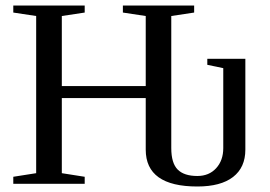

<svg xmlns="http://www.w3.org/2000/svg" viewBox="-20 -675 990 705"><path d="M515.1 -314.9H207V-39.1L291 -25.9V0H28.8V-25.9L112.8 -39.1V-616.2L28.8 -628.9V-654.8H291V-628.9L207 -616.2V-358.9H515.1V-616.2L431.2 -628.9V-654.8H692.9V-628.9L608.9 -616.2V-131.3Q608.9 -76.2 632.3 -52.5Q655.8 -28.8 704.6 -28.8Q747.6 -28.8 773.7 -57.4Q799.8 -85.9 799.8 -131.3V-424.8L741.2 -437V-459H880.9V-125.5Q880.9 -60.1 835.7 -25.1Q790.5 9.8 704.6 9.8Q515.1 9.8 515.1 -125.5Z"/></svg>

Font: Times New Roman
Style: Regular
Weight: 400
Designer: Steve Matteson
Foundry: Ascender Corporation
Version: Version 2.00.3